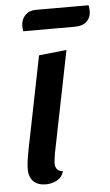

<svg xmlns="http://www.w3.org/2000/svg" viewBox="-52 -732 451 788"><g transform="rotate(-5 173.0 -338.5)"><path d="M105 20Q72 20 54 2Q36 -16 36 -48Q36 -60 38 -77Q40 -94 43.5 -112.5Q47 -131 50 -147.5Q53 -164 56 -176L123 -510L237 -522L153 -104Q152 -96 150 -83.5Q148 -71 148 -62Q148 -47 155.5 -38Q163 -29 179 -28Q175 -11 163.5 -0.5Q152 10 136.5 15Q121 20 105 20ZM67 -614Q66 -620 65.5 -627Q65 -634 65 -637Q66 -664 82.5 -680.5Q99 -697 126 -697H343Q345 -691 345.5 -684.5Q346 -678 346 -673Q346 -647 329.5 -630.5Q313 -614 278 -614Z"/></g></svg>

Font: Sansita Swashed Light
Style: Regular
Weight: 400
Version: Version 1.003